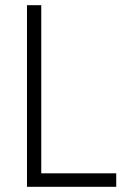

<svg xmlns="http://www.w3.org/2000/svg" viewBox="-20 -720 482 740"><path d="M428 0V-52H139V-700H84V0Z"/></svg>

Font: NM-font
Style: Light
Weight: 500
Designer: ""
Foundry: ""
Version: ""